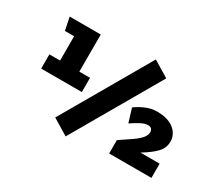

<svg xmlns="http://www.w3.org/2000/svg" viewBox="-139 -997 1478 1321"><g transform="rotate(30 600.0 -336.5)"><path d="M102 0ZM890 -644 490 48 363 -29 763 -721ZM434 -385V-272H111V-385H196V-578H123L102 -680H349V-385ZM951 -415Q1014 -415 1054.5 -395.5Q1095 -376 1114 -345.5Q1133 -315 1133 -282Q1133 -237 1107.5 -205Q1082 -173 1026 -135L993 -114V-113H1144V0H808V-106L904 -171Q946 -201 963 -223.5Q980 -246 980 -267Q980 -284 970.5 -293.5Q961 -303 946 -303Q920 -303 889.5 -287.5Q859 -272 819 -245L786 -353Q821 -379 863.5 -397Q906 -415 951 -415Z"/></g></svg>

Font: Martel Sans Black
Style: Regular
Weight: 900
Designer: Dan Reynolds and Mathieu Réguer
Foundry: Dan Reynolds and Mathieu Réguer
Version: Version 1.002; ttfautohint (v1.1) -l 5 -r 5 -G 72 -x 0 -D la